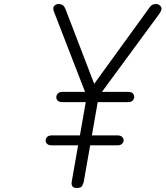

<svg xmlns="http://www.w3.org/2000/svg" viewBox="-20 -942 824 955"><path d="M362 -7Q346.5 -7 340.5 -15Q334.5 -23 336.5 -37L368.5 -219H238Q222 -219 214.5 -226.2Q207 -233.5 207 -243Q207 -253 214.5 -260.8Q222 -268.5 238 -268.5H377.5L406.5 -434H291.5Q274.5 -434 267.2 -441.2Q260 -448.5 260 -458.5Q260 -468.5 267.5 -476.8Q275 -485 291.5 -485H403L250.5 -878.5Q247 -888 246 -891.2Q245 -894.5 245 -900Q245 -908.5 252.5 -915.2Q260 -922 271 -922Q285.5 -922 293.2 -915.5Q301 -909 305.5 -897.5L448.5 -525L725 -906.5Q732 -916 739.5 -919Q747 -922 756.5 -922Q763.5 -922 769.5 -918.8Q775.5 -915.5 779.5 -910.2Q783.5 -905 783.5 -898.5Q783.5 -890 773 -874L487 -485H616Q633 -485 640.2 -477.8Q647.5 -470.5 647.5 -460.5Q647.5 -450 640.2 -442Q633 -434 616 -434H466L437 -268.5H563.5Q579.5 -268.5 587.2 -261.2Q595 -254 595 -244Q595 -234.5 587.2 -226.8Q579.5 -219 563.5 -219H428.5L396.5 -37.5Q393.5 -26.5 388 -16.8Q382.5 -7 362 -7Z"/></svg>

Font: Edu AU VIC WA NT Hand
Style: Regular
Weight: 400
Designer: Tina and Corey Anderson, Eben Sorkin, Mirko Velimirovic
Foundry: Google for Education
Version: Version 1.001